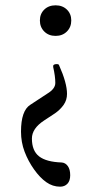

<svg xmlns="http://www.w3.org/2000/svg" viewBox="-20 -444 345 722"><path d="M189 -309Q163 -309 146.5 -325.5Q130 -342 130 -367Q130 -392 146.5 -408Q163 -424 189 -424Q215 -424 231.5 -408Q248 -392 248 -367Q248 -342 231.5 -325.5Q215 -309 189 -309ZM206 258Q178 258 154 241Q130 224 108 193Q86 162 72.5 126.5Q59 91 59 51Q59 -28 94 -50L158 -92Q188 -110 188 -132Q188 -157 180 -192Q178 -203 193 -203Q201 -203 202 -199Q232 -132 232 -91Q232 -68 219.5 -50Q207 -32 187 -18L146 9Q100 39 100 77Q100 123 127 144Q154 165 212 167Q226 168 235 180.5Q244 193 244 215Q244 236 233.5 247Q223 258 206 258Z"/></svg>

Font: Junicode Two Beta Condensed
Style: Regular
Weight: 400
Width: 3
Designer: Peter S. Baker
Foundry: Briery Creek Software
Version: Version 1.053; ttfautohint (v1.8.4)